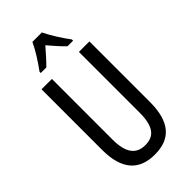

<svg xmlns="http://www.w3.org/2000/svg" viewBox="-289 -1016 1100 1100"><g transform="rotate(-45 261.0 -466.5)"><path d="M299 -943H222C203 -900 166 -842 130 -793V-783H175C199 -806 230 -842 261 -877C291 -842 319 -809 347 -783H392V-793C359 -837 320 -898 299 -943ZM455 -224V-714H370V-223C370 -111 334 -67 262 -67C191 -67 151 -112 151 -222V-714H67V-223C67 -64 135 10 262 10C389 10 455 -62 455 -224Z"/></g></svg>

Font: Noto Sans Thai Looped ExtraCondensed
Style: Regular
Weight: 400
Width: 2
Designer: Sasikarn Vongin, Ben Mitchell
Foundry: The Fontpad Ltd
Version: Version 1.001